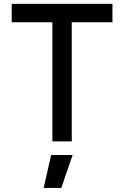

<svg xmlns="http://www.w3.org/2000/svg" viewBox="-20 -713 626 968"><path d="M244.1 0V-693.4H341.8V0ZM39.1 -600.6V-693.4H546.9V-600.6ZM200.2 234.4 237.8 68.4H346.2L289.1 234.4Z"/></svg>

Font: Cascadia Code PL
Style: Regular
Weight: 400
Monospace: yes
Designer: Aaron Bell
Foundry: Saja Typeworks
Version: Version 2102.003